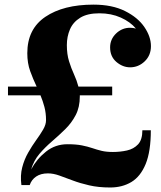

<svg xmlns="http://www.w3.org/2000/svg" viewBox="-20 -780 696 830"><path d="M98 -550Q98 -654.5 176 -707.2Q254 -760 384 -760Q465 -760 520.5 -732.2Q576 -704.5 604.2 -663Q632.5 -621.5 632.5 -580.5Q632.5 -540.5 605.5 -514.8Q578.5 -489 542.5 -489Q510.5 -489 483.2 -512.2Q456 -535.5 456 -575Q456 -610.5 481.8 -635.2Q507.5 -660 542.5 -660Q555 -660 567.5 -656.5Q543.5 -685.5 502.2 -704Q461 -722.5 409.5 -722.5Q358 -722.5 327 -703.5Q296 -684.5 282.5 -653.2Q269 -622 269 -585Q269 -545.5 278.5 -515Q288 -484.5 300 -458.5Q312 -432.5 319 -405.5H465V-368H325Q325 -365.5 325 -363Q325 -316.5 307.2 -282.5Q289.5 -248.5 262 -221.5Q234.5 -194.5 204.8 -169Q175 -143.5 150.5 -114.8Q126 -86 114.5 -47.5Q138.5 -92.5 178.8 -124.5Q219 -156.5 271.5 -156.5Q309 -156.5 334 -151.5Q359 -146.5 378.8 -139.8Q398.5 -133 419 -128Q439.5 -123 468 -123Q499.5 -123 528.8 -129.5Q558 -136 576.8 -156Q595.5 -176 595.5 -217H632Q632 -125.5 609.8 -71.2Q587.5 -17 548 6.8Q508.5 30.5 456.5 30.5Q405.5 30.5 365.5 21.2Q325.5 12 294 0Q262.5 -12 236.5 -21.2Q210.5 -30.5 187 -30.5Q156.5 -30.5 136.2 -16.8Q116 -3 108.5 20H72.5Q67 -21.5 76 -56.2Q85 -91 101.8 -120.2Q118.5 -149.5 136.2 -174Q154 -198.5 166.5 -220Q179 -241.5 179 -260.5Q179 -291.5 172 -317.8Q165 -344 155 -368H14.5V-405.5H138.5Q123 -438 110.5 -472.5Q98 -507 98 -550Z"/></svg>

Font: Bodoni* 06pt
Style: Bold
Weight: 700
Version: Version 2.3